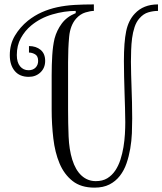

<svg xmlns="http://www.w3.org/2000/svg" viewBox="-20 -840 744 880"><path d="M585.9 -296.9Q585.9 -265.1 584.5 -229.5Q583 -193.8 576.9 -158.4Q570.8 -123 559.8 -91.1Q548.8 -59.1 529.3 -33.9Q509.8 -8.8 481.4 5.6Q453.1 20 413.1 20Q351.1 20 312.5 -10.5Q273.9 -41 252.9 -91.1Q231.9 -141.1 224.4 -205.6Q216.8 -270 216.8 -337.9V-495.1Q216.8 -543 219.5 -586.4Q222.2 -629.9 230 -663.1Q240.2 -701.2 263.2 -732.2Q286.1 -763.2 327.1 -779.8V-790Q274.9 -790 220 -773.9Q165 -757.8 123 -723.1Q94.2 -699.2 75.7 -665.5Q57.1 -631.8 57.1 -587.9Q57.1 -554.2 72 -536.1Q86.9 -518.1 110.8 -518.1Q130.9 -518.1 142.8 -530Q154.8 -542 154.8 -561Q154.8 -583 140.9 -591.1Q127 -599.1 112.8 -599.1V-628.9Q145 -628.9 166 -611.6Q187 -594.2 187 -561Q187 -528.8 165.5 -508.3Q144 -487.8 111.8 -487.8Q69.8 -487.8 47.4 -514.9Q24.9 -542 24.9 -586.9Q24.9 -637.2 48.3 -676.5Q71.8 -715.8 107.9 -745.1Q138.2 -769 171.6 -783.9Q205.1 -798.8 242.4 -806.9Q279.8 -814.9 321.3 -817.4Q362.8 -819.8 410.2 -819.8V-790Q395 -790 371.6 -783Q348.1 -775.9 329.1 -754.9Q301.8 -724.1 296.9 -671.1Q292 -618.2 292 -555.2V-337.9Q292 -274.9 294.4 -214.8Q296.9 -154.8 311 -108.9Q326.2 -60.1 354 -34.9Q381.8 -9.8 418.9 -9.8Q450.2 -9.8 471.7 -22.9Q493.2 -36.1 508.1 -58.1Q522.9 -80.1 532 -108.2Q541 -136.2 545.9 -166Q550.8 -195.8 552.5 -225.3Q554.2 -254.9 554.2 -279.8Q554.2 -310.1 553 -345Q551.8 -379.9 550.8 -416.5Q549.8 -453.1 548.8 -490Q547.9 -526.9 547.9 -560.1Q547.9 -647 558.3 -697Q568.8 -747.1 598.1 -777.8Q637.2 -819.8 704.1 -819.8V-790Q682.1 -790 659.7 -783.4Q637.2 -776.9 619.1 -755.9Q605 -740.2 596.9 -716.1Q588.9 -691.9 585.4 -665Q582 -638.2 581.1 -609.6Q580.1 -581.1 580.1 -557.1Q580.1 -526.9 581.1 -497.3Q582 -467.8 583 -436.8Q584 -405.8 585 -371.3Q585.9 -336.9 585.9 -296.9Z"/></svg>

Font: Sevillana
Style: Regular
Weight: 400
Designer: Olga Umpeleva
Foundry: Brownfox
Version: Version 1.001